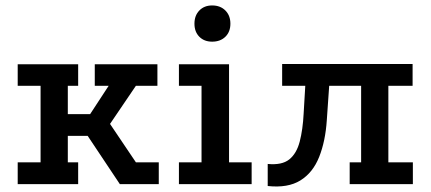

<svg xmlns="http://www.w3.org/2000/svg" viewBox="-20 -676 1581 705"><path d="M45 -440H267V-361H229V-257H311L379 -361H328V-440H558V-361H479L384 -221L479 -80H563V0H420L302 -177H229V-80H267V0H45V-80H129V-361H45Z M637 -440H821V-80H904V0H637V-80H720V-361H637ZM759 -656Q789 -656 807.5 -637.5Q826 -619 826 -589Q826 -559 807.5 -541Q789 -523 759 -523Q730 -523 712 -541Q694 -559 694 -589Q694 -619 712 -637.5Q730 -656 759 -656Z M1264 0V-80H1306V-361H1016V-441H1495V-361H1406V-80H1496V0ZM963 7V-74Q1015 -69 1042 -90.5Q1069 -112 1080.5 -156Q1092 -200 1095 -260L1102 -379H1190L1180 -235Q1175 -158 1152 -100Q1129 -42 1083 -13.5Q1037 15 963 7Z"/></svg>

Font: Podkova SemiBold
Style: Regular
Weight: 600
Designer: Ilya Yudin
Foundry: Cyreal (www.cyreal.org)
Version: Version 2.103